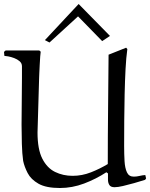

<svg xmlns="http://www.w3.org/2000/svg" viewBox="-21 -933 753 962"><path d="M183 -674Q182 -669 180.5 -650.5Q179 -632 178 -609Q177 -586 176 -567Q175 -548 175 -542L167 -269Q167 -185 191 -138Q215 -91 255 -71.5Q295 -52 343 -52Q390 -52 434.5 -69.5Q479 -87 519 -111Q519 -248 520.5 -385.5Q522 -523 523 -659L611 -694L617 -687Q611 -644 608 -586Q605 -528 603.5 -462.5Q602 -397 601.5 -330Q601 -263 601 -202Q601 -161 603 -126Q605 -91 615 -69.5Q625 -48 649 -48Q664 -48 678 -51.5Q692 -55 707 -56L711 -39L706 -32Q681 -24 651 -15.5Q621 -7 595 -1Q569 5 553 5Q534 5 527 -6Q520 -17 520 -33Q520 -49 520 -64L512 -70Q460 -36 400.5 -13.5Q341 9 279 9Q210 9 172 -12.5Q134 -34 117.5 -66Q101 -98 95 -127Q90 -162 88.5 -212Q87 -262 87 -308Q87 -366 88 -425Q89 -484 89 -542V-601Q89 -616 77.5 -626Q66 -636 50 -642Q34 -648 20 -650.5Q6 -653 1 -653L-1 -673L7 -680H176ZM204 -732 373 -913 530 -753 491 -727 370 -851 227 -720Z"/></svg>

Font: Aref Ruqaa Ink
Style: Regular
Weight: 400
Designer: Abdullah Aref
Version: Version 1.005